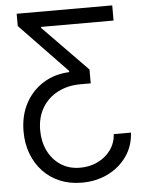

<svg xmlns="http://www.w3.org/2000/svg" viewBox="-61 -777 793 1040"><g transform="rotate(-5 335.0 -257.0)"><path d="M629.9 -32.2Q626 41 586.7 96.7Q547.4 152.3 483.9 183.6Q420.4 214.8 341.8 214.8Q276.4 214.8 222.9 192.4Q169.4 169.9 131.1 129.2Q92.8 88.4 71.8 33Q50.8 -22.5 50.8 -88.4Q50.8 -174.3 85.9 -240.5Q121.1 -306.6 183.1 -345.5Q245.1 -384.3 325.2 -387.7V-394.5L69.3 -660.6V-727.5H588.9V-645H194.8V-639.2L436 -392.1V-316.9H381.3Q311 -316.9 256.8 -288.8Q202.6 -260.7 171.9 -209.2Q141.1 -157.7 141.1 -87.4Q141.1 -25.4 165.5 24.7Q189.9 74.7 234.6 104Q279.3 133.3 339.8 133.3Q392.1 133.3 435.5 112.3Q479 91.3 506.1 54Q533.2 16.6 536.6 -32.2Z"/></g></svg>

Font: Inter 20pt
Style: Regular
Weight: 400
Version: Version 4.001;git-66647c0bb